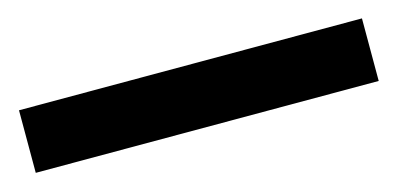

<svg xmlns="http://www.w3.org/2000/svg" viewBox="-30 -6 521 252"><g transform="rotate(-15 231.0 119.5)"><path d="M464 162H-2V77H464Z"/></g></svg>

Font: Noto Sans Khmer UI Condensed SemiBold
Style: Regular
Weight: 600
Width: 3
Designer: Danh Hong and the Monotype Design Team
Foundry: Monotype Imaging Inc.
Version: Version 2.002; ttfautohint (v1.8.4.7-5d5b)